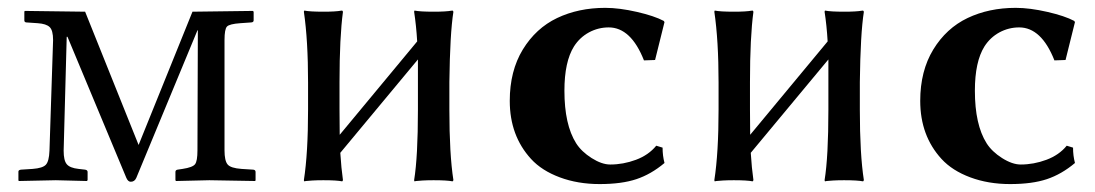

<svg xmlns="http://www.w3.org/2000/svg" viewBox="-20 -459 2790 489"><path d="M43 -431.2 42 -429.2V-407.2C42 -404 43.6 -402.2 46.9 -401.9L76.2 -399.9C90.5 -398.9 100.6 -395.7 106.4 -390.1C112.3 -384.6 115.2 -373.5 115.2 -356.9L106 -75.2C105.3 -57.3 102.3 -45.4 96.9 -39.6C91.6 -33.7 80.2 -30.1 63 -28.8L33.2 -26.9C29 -26.2 26.9 -24.6 26.9 -22V0L27.8 2L122.1 0L201.2 2L203.1 0V-21C203.1 -24.3 201 -26.2 196.8 -26.9L180.2 -28.8C165.2 -30.4 155.1 -34.5 149.9 -41C144.7 -47.2 142.1 -58.6 142.1 -75.2L149.9 -365.2H151.9L301.8 -5.9C304.7 0.7 308.4 3.9 313 3.9C319.5 3.9 324.2 0.7 327.1 -5.9L482.9 -381.8H483.9L482.9 -76.2C482.9 -57.9 480.9 -46.1 476.8 -40.8C472.7 -35.4 462.1 -31.4 444.8 -28.8L432.1 -26.9C428.5 -26.2 426.8 -24.3 426.8 -21V0L428.2 2L513.2 0L629.9 2L630.9 0V-21C630.9 -24.6 628.9 -26.5 625 -26.9L595.2 -28.8C576.7 -30.1 564.8 -33.9 559.6 -40.3C554.4 -46.6 551.8 -58.6 551.8 -76.2V-356.9C551.8 -375.5 553.9 -387 558.1 -391.4C562.3 -395.8 573.6 -398.6 591.8 -399.9L620.1 -401.9C624 -402.2 626 -404 626 -407.2V-429.2L624 -431.2L470.2 -429.2L333 -89.8L196.8 -429.2Z M844.7 -250C844.7 -326.5 847.7 -386.2 853.5 -429.2L851.6 -432.1L847.2 -431.6C844.2 -431 838.8 -430.4 830.8 -429.9C822.8 -429.4 813.8 -429.2 803.7 -429.2C780.3 -429.2 764 -430.2 754.9 -432.1L753.9 -429.2C761.1 -380.4 764.6 -320.3 764.6 -249V-180.2C764.6 -106.3 761.1 -46.2 753.9 0L754.9 2.9L759.3 2C762.2 1.6 767.7 1.2 775.9 0.7C784 0.2 793.3 0 803.7 0C826.5 0 842.4 1 851.6 2.9L853.5 0C850.6 -20.5 848.3 -43.8 846.7 -69.8L1044.4 -307.6V-250V-179.2C1044.4 -99.8 1041.2 -40 1034.7 0L1035.6 2.9L1040 2C1043 1.6 1048.5 1.2 1056.6 0.7C1064.8 0.2 1074.1 0 1084.5 0C1107.3 0 1123.4 1 1132.8 2.9L1134.8 0C1127.9 -44.3 1124.5 -104 1124.5 -179.2V-250C1125.5 -332 1128.9 -391.8 1134.8 -429.2L1132.8 -432.1L1128.4 -431.6C1125.5 -431 1120 -430.4 1111.8 -429.9C1103.7 -429.4 1094.6 -429.2 1084.5 -429.2C1061 -429.2 1044.8 -430.2 1035.6 -432.1L1034.7 -429.2C1038.2 -406.1 1040.9 -380.9 1042.5 -353.5L845.2 -115.7C844.9 -128.7 844.7 -150.2 844.7 -180.2Z M1530.3 -389.2C1568 -389.2 1598 -361.2 1620.1 -305.2L1648.4 -306.2L1672.4 -402.8L1670.4 -405.8C1654.5 -414.2 1631.7 -421.9 1602.1 -428.7C1572.4 -435.5 1545.6 -439 1521.5 -439C1475.9 -439 1435.1 -430.3 1398.9 -413.1C1362.8 -395.8 1333.7 -369.1 1311.5 -332.8C1289.4 -296.5 1278.3 -252.9 1278.3 -202.1C1278.3 -142.9 1296.4 -93.6 1332.5 -54.2C1350.7 -34.3 1375.2 -18.7 1405.8 -7.3C1436.4 4.1 1470.2 9.8 1507.3 9.8C1544.8 9.8 1575.9 5.6 1600.8 -2.7C1625.7 -11 1649.6 -24.7 1672.4 -43.9C1669.1 -56.3 1667.5 -69.3 1667.5 -83L1651.4 -87.9C1638.3 -71.9 1621.1 -60 1599.6 -52C1578.1 -44 1556.3 -40 1534.2 -40C1519.9 -40 1504.1 -45.5 1486.8 -56.4C1469.6 -67.3 1456.4 -79.9 1447.3 -94.2C1427.4 -125.8 1417.5 -170.4 1417.5 -228C1417.5 -277.2 1425.6 -314.8 1441.9 -340.8C1451.7 -356.1 1464.4 -368 1480 -376.5C1495.6 -384.9 1512.4 -389.2 1530.3 -389.2Z M1890.1 -250C1890.1 -326.5 1893.1 -386.2 1898.9 -429.2L1897 -432.1L1892.6 -431.6C1889.6 -431 1884.2 -430.4 1876.2 -429.9C1868.2 -429.4 1859.2 -429.2 1849.1 -429.2C1825.7 -429.2 1809.4 -430.2 1800.3 -432.1L1799.3 -429.2C1806.5 -380.4 1810.1 -320.3 1810.1 -249V-180.2C1810.1 -106.3 1806.5 -46.2 1799.3 0L1800.3 2.9L1804.7 2C1807.6 1.6 1813.2 1.2 1821.3 0.7C1829.4 0.2 1838.7 0 1849.1 0C1871.9 0 1887.9 1 1897 2.9L1898.9 0C1896 -20.5 1893.7 -43.8 1892.1 -69.8L2089.8 -307.6V-250V-179.2C2089.8 -99.8 2086.6 -40 2080.1 0L2081.1 2.9L2085.4 2C2088.4 1.6 2093.9 1.2 2102.1 0.7C2110.2 0.2 2119.5 0 2129.9 0C2152.7 0 2168.8 1 2178.2 2.9L2180.2 0C2173.3 -44.3 2169.9 -104 2169.9 -179.2V-250C2170.9 -332 2174.3 -391.8 2180.2 -429.2L2178.2 -432.1L2173.8 -431.6C2170.9 -431 2165.4 -430.4 2157.2 -429.9C2149.1 -429.4 2140 -429.2 2129.9 -429.2C2106.4 -429.2 2090.2 -430.2 2081.1 -432.1L2080.1 -429.2C2083.7 -406.1 2086.3 -380.9 2087.9 -353.5L1890.6 -115.7C1890.3 -128.7 1890.1 -150.2 1890.1 -180.2Z M2575.7 -389.2C2613.4 -389.2 2643.4 -361.2 2665.5 -305.2L2693.8 -306.2L2717.8 -402.8L2715.8 -405.8C2699.9 -414.2 2677.1 -421.9 2647.5 -428.7C2617.8 -435.5 2591 -439 2566.9 -439C2521.3 -439 2480.5 -430.3 2444.3 -413.1C2408.2 -395.8 2379.1 -369.1 2356.9 -332.8C2334.8 -296.5 2323.7 -252.9 2323.7 -202.1C2323.7 -142.9 2341.8 -93.6 2377.9 -54.2C2396.2 -34.3 2420.6 -18.7 2451.2 -7.3C2481.8 4.1 2515.6 9.8 2552.7 9.8C2590.2 9.8 2621.3 5.6 2646.2 -2.7C2671.1 -11 2695 -24.7 2717.8 -43.9C2714.5 -56.3 2712.9 -69.3 2712.9 -83L2696.8 -87.9C2683.8 -71.9 2666.5 -60 2645 -52C2623.5 -44 2601.7 -40 2579.6 -40C2565.3 -40 2549.5 -45.5 2532.2 -56.4C2515 -67.3 2501.8 -79.9 2492.7 -94.2C2472.8 -125.8 2462.9 -170.4 2462.9 -228C2462.9 -277.2 2471 -314.8 2487.3 -340.8C2497.1 -356.1 2509.8 -368 2525.4 -376.5C2541 -384.9 2557.8 -389.2 2575.7 -389.2Z"/></svg>

Font: Linux Biolinum G
Style: Bold
Weight: 700
Designer: Philipp H. Poll
Foundry: Philipp H. Poll
Version: Version 1.1.0